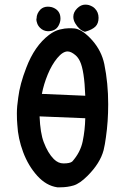

<svg xmlns="http://www.w3.org/2000/svg" viewBox="-20 -797 540 817"><path d="M53.7 -266.6Q51.8 -285.2 51.8 -314.5Q51.8 -343.8 57.6 -381.8Q64.5 -438.5 91.8 -508.8Q127 -601.6 188.5 -648.4Q211.9 -666 234.4 -671.4Q256.8 -676.8 272.9 -676.8Q289.1 -676.8 298.8 -675.8Q332 -670.9 373 -625Q412.1 -580.1 423.8 -524.4Q440.4 -443.4 440.4 -353.5Q440.4 -279.3 430.7 -212.9Q426.8 -182.6 420.9 -158.2Q406.2 -102.5 352.5 -48.8Q319.3 -15.6 293 -7.8Q266.6 0 237.3 0Q227.5 0 223.6 0Q176.8 -6.8 138.7 -48.8Q100.6 -90.8 78.6 -149.4Q56.6 -208 53.7 -266.6ZM250 -101.6Q277.3 -101.6 287.1 -109.4Q322.3 -148.4 332 -196.3Q341.8 -244.1 342.8 -293.9L148.4 -301.8Q151.4 -230.5 166 -192.4Q183.6 -145.5 209 -120.1Q227.5 -101.6 250 -101.6ZM267.6 -578.1Q247.1 -578.1 223.6 -549.8Q200.2 -521.5 183.1 -480Q166 -438.5 158.2 -397.5L342.8 -389.6Q338.9 -497.1 320.3 -536.1Q312.5 -552.7 300.8 -562.5Q282.2 -578.1 267.6 -578.1ZM292 -725.6Q292 -745.1 308.1 -761.2Q324.2 -777.3 342.8 -777.3Q350.6 -777.3 358.4 -775.4Q376 -769.5 383.8 -760.7Q399.4 -745.1 399.4 -721.2Q399.4 -697.3 386.2 -684.1Q373 -670.9 342.8 -662.1H339.8Q316.4 -669.9 299.8 -698.2Q292 -711.9 292 -725.6ZM150.4 -678.7Q141.6 -687.5 138.2 -697.8Q134.8 -708 134.8 -712.9Q134.8 -717.8 135.7 -718.8Q135.7 -739.3 152.3 -756.8Q165 -768.6 183.6 -768.6Q191.4 -768.6 200.2 -766.6Q228.5 -757.8 235.4 -733.4Q237.3 -725.6 237.3 -717.8Q237.3 -703.1 229.5 -688.5Q216.8 -664.1 183.6 -664.1Q164.1 -665 150.4 -678.7Z"/></svg>

Font: JasonHandwriting2
Style: SemiBold
Weight: 600
Version: Version 1.04.7